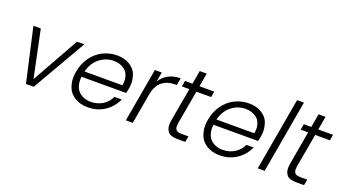

<svg xmlns="http://www.w3.org/2000/svg" viewBox="-58 -1283 3272 1833"><g transform="rotate(20 1577.5 -366.0)"><path d="M286 -68 554 -546H628L313 0H234L111 -546H186Z M1174 -301Q1168 -265 1162 -246H709Q707 -228 707 -211Q707 -171 723.5 -133.5Q740 -96 780 -73.5Q820 -51 872 -51Q940 -51 992.5 -84Q1045 -117 1070 -173H1144Q1109 -93 1035 -42.5Q961 8 862 8Q785 8 730 -26.5Q675 -61 656 -112Q637 -163 637 -210Q637 -240 643 -273Q658 -358 703.5 -422Q749 -486 816 -520Q883 -554 961 -554Q1039 -554 1091.5 -520Q1144 -486 1161 -439Q1178 -392 1178 -350Q1178 -326 1174 -301ZM1103 -303Q1108 -327 1108 -349Q1108 -381 1093.5 -415.5Q1079 -450 1039 -472Q999 -494 947 -494Q869 -494 805.5 -444Q742 -394 719 -303Z M1398 -449Q1430 -500 1482.5 -528Q1535 -556 1604 -556L1591 -483H1572Q1496 -483 1443 -442Q1390 -401 1373 -305L1319 0H1249L1345 -546H1415Z M1788 -487 1728 -148Q1725 -130 1725 -116Q1725 -91 1738 -75.5Q1751 -60 1799 -60H1863L1852 0H1777Q1703 0 1678 -29Q1653 -58 1653 -102Q1653 -123 1657 -148L1717 -487H1641L1651 -546H1727L1751 -683H1822L1798 -546H1948L1938 -487Z M2514 -301Q2508 -265 2502 -246H2049Q2047 -228 2047 -211Q2047 -171 2063.5 -133.5Q2080 -96 2120 -73.5Q2160 -51 2212 -51Q2280 -51 2332.5 -84Q2385 -117 2410 -173H2484Q2449 -93 2375 -42.5Q2301 8 2202 8Q2125 8 2070 -26.5Q2015 -61 1996 -112Q1977 -163 1977 -210Q1977 -240 1983 -273Q1998 -358 2043.5 -422Q2089 -486 2156 -520Q2223 -554 2301 -554Q2379 -554 2431.5 -520Q2484 -486 2501 -439Q2518 -392 2518 -350Q2518 -326 2514 -301ZM2443 -303Q2448 -327 2448 -349Q2448 -381 2433.5 -415.5Q2419 -450 2379 -472Q2339 -494 2287 -494Q2209 -494 2145.5 -444Q2082 -394 2059 -303Z M2789 -740 2659 0H2589L2719 -740Z M2995 -487 2935 -148Q2932 -130 2932 -116Q2932 -91 2945 -75.5Q2958 -60 3006 -60H3070L3059 0H2984Q2910 0 2885 -29Q2860 -58 2860 -102Q2860 -123 2864 -148L2924 -487H2848L2858 -546H2934L2958 -683H3029L3005 -546H3155L3145 -487Z"/></g></svg>

Font: Fz Poppins Light
Style: Italic
Weight: 300
Italic angle: -10°
Designer: Ninad Kale (Devanagari), Jonny Pinhorn (Latin)
Foundry: Indian Type Foundry
Version: Vit hóa bi Vntype.Com & FontZin.Com